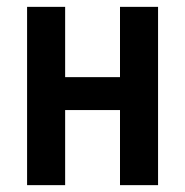

<svg xmlns="http://www.w3.org/2000/svg" viewBox="-20 -540 540 560"><path d="M59 0V-520H170V-315H330V-520H441V0H330V-219H170V0Z"/></svg>

Font: Iosevka Fixed
Style: Bold
Weight: 700
Monospace: yes
Designer: Belleve Invis
Foundry: Belleve Invis
Version: Version 32.3.0